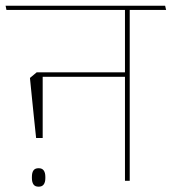

<svg xmlns="http://www.w3.org/2000/svg" viewBox="-35 -646 614 686"><path d="M428.5 -615H411.5V0H428.5ZM342.5 -610.5H558.5L555 -625.5H339ZM506 -610.5 502.5 -625.5H-15L-12 -610.5ZM418.5 -387.5H104.5V-371.5H418.5ZM94 -153H117.5V-387.5H96L72 -367.5Q76 -325.5 79.5 -292.8Q83 -260 86.2 -227.2Q89.5 -194.5 94 -153ZM103 21Q115.5 21 121.2 13Q127 5 127 -9.5Q127 -10 127 -11.8Q127 -13.5 127 -14Q127 -29 121.2 -37Q115.5 -45 103 -45Q90 -45 84.5 -37Q79 -29 79 -14Q79 -13.5 79 -11.8Q79 -10 79 -9.5Q79 4.5 84.5 12.8Q90 21 103 21Z"/></svg>

Font: Anek Devanagari Medium Thin
Style: Regular
Weight: 250
Version: Version 1.003